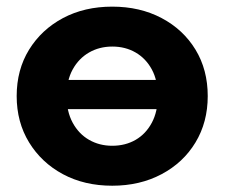

<svg xmlns="http://www.w3.org/2000/svg" viewBox="-20 -566 694 593"><path d="M326.6 7.6Q240.8 7.6 174.4 -28Q108.1 -63.6 69.8 -126.2Q31.5 -188.8 31.5 -269.3Q31.5 -350.4 69.8 -412.6Q108.1 -474.7 174.4 -510.1Q240.8 -545.5 326.6 -545.5Q412.3 -545.5 479.1 -510.2Q545.9 -474.9 583.8 -412.7Q621.6 -350.6 621.6 -269.3Q621.6 -188.6 583.8 -126.1Q546.1 -63.6 479 -28Q412 7.6 326.6 7.6ZM326.6 -115.8Q367.2 -115.8 398.9 -134.1Q430.5 -152.4 449 -187.1Q467.4 -221.7 467.4 -269.2Q467.4 -317.2 449 -351.4Q430.5 -385.5 398.9 -403.8Q367.2 -422.2 326.9 -422.2Q286.9 -422.2 255 -403.8Q223.2 -385.5 204.4 -351.4Q185.7 -317.2 185.7 -269.2Q185.7 -221.7 204.4 -187.1Q223.2 -152.4 255.1 -134.1Q287 -115.8 326.6 -115.8ZM115.1 -229V-319.1H533.4V-229Z"/></svg>

Font: Montserrat Thin
Style: Regular
Weight: 100
Designer: Julieta Ulanovsky
Foundry: Julieta Ulanovsky
Version: Version 9.000